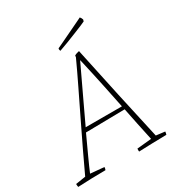

<svg xmlns="http://www.w3.org/2000/svg" viewBox="-196 -934 999 1069"><g transform="rotate(-30 303.5 -399.5)"><path d="M-5 7Q-6 2 -6.5 -3Q-7 -8 -7 -13L57 -23Q87 -88 123 -163Q159 -238 197.5 -317.5Q236 -397 274 -475Q312 -553 345 -625L346 -635Q352 -639 361.5 -642Q371 -645 377 -646L378 -640Q411 -482 445.5 -325Q480 -168 512 -25L569 -18Q568 -7 565 1Q518 2 472.5 3Q427 4 387 6Q386 -4 387 -13L480 -22Q466 -85 455.5 -137Q445 -189 435 -238L184 -234Q154 -169 128.5 -113.5Q103 -58 89 -24L177 -16Q177 -13 176 -7.5Q175 -2 173 2Q124 2 80.5 3.5Q37 5 -5 7ZM357 -599Q340 -563 314 -508Q288 -453 257.5 -388.5Q227 -324 197 -260H430Q415 -333 399 -410Q383 -487 359 -592ZM288 -699Q285 -706 285 -711L286 -716L316 -730L460 -799L474 -806Q480 -801 485 -787L482 -776Q479 -774 457.5 -765Q436 -756 406 -744Q376 -732 344 -719.5Q312 -707 288 -699Z"/></g></svg>

Font: Labrada ExtraLight
Style: Italic
Weight: 200
Italic angle: -7°
Designer: Mercedes Jáuregui
Foundry: Omnibus-Type Team
Version: Version 1.000; ttfautohint (v1.8.4.7-5d5b)